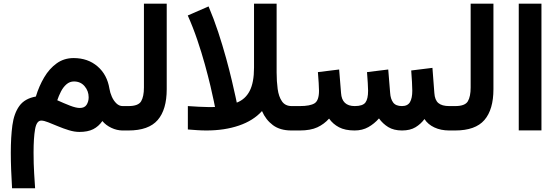

<svg xmlns="http://www.w3.org/2000/svg" viewBox="-20 -702 3001 1033"><path d="M568.8 -224.6Q572.3 -203.1 581.8 -181.6Q591.3 -160.2 606.2 -145.8Q621.1 -131.3 640.1 -131.3H653.3V0H640.1Q608.9 0 579.1 -14.2Q549.3 -28.3 530.8 -50.8Q510.3 -21.5 481.2 -6.8Q452.1 7.8 407.2 7.8Q380.4 7.8 350.3 -1.5Q320.3 -10.7 291.7 -22.7Q263.2 -34.7 239.7 -43.9Q216.3 -53.2 202.1 -53.2Q176.8 -53.2 168.7 -6.6Q160.6 40 160.6 118.7Q160.6 179.2 163.8 231.7Q167 284.2 168.9 311H44.9Q42 259.8 40 212.2Q38.1 164.6 38.1 119.6Q38.1 36.1 46.6 -27.8Q55.2 -91.8 84 -131.8Q112.8 -171.9 172.9 -182.6Q189.9 -238.8 217.8 -285.9Q245.6 -333 285.2 -361.3Q324.7 -389.6 376 -389.6Q452.6 -389.6 504.6 -345Q556.6 -300.3 568.8 -224.6ZM457 -178.7Q457 -212.4 435.3 -238Q413.6 -263.7 377.9 -263.7Q355 -263.7 337.4 -248.3Q319.8 -232.9 307.9 -209.5Q295.9 -186 288.1 -162.6Q324.7 -146 356.9 -133.5Q389.2 -121.1 409.2 -121.1Q435.1 -121.1 446 -138.4Q457 -155.8 457 -178.7Z M633.8 -131.3H671.4Q724.1 -131.3 739.3 -157Q754.4 -182.6 754.4 -231.4V-682.1H877V-222.2Q877 -112.3 828.4 -56.2Q779.8 0 670.9 0H633.8Z M1253.9 -149.9Q1299.8 -167.5 1323.2 -212.6Q1346.7 -257.8 1346.7 -337.9V-682.1H1468.3V-312Q1468.3 -264.6 1473.9 -223.4Q1479.5 -182.1 1497.1 -156.7Q1514.6 -131.3 1549.3 -131.3H1567.4V0H1547.9Q1486.8 0 1448.2 -28.8Q1409.7 -57.6 1389.6 -104.5Q1342.8 -52.7 1265.4 -26.4Q1188 0 1090.8 0Q1065.9 0 1041.3 -1.7Q1016.6 -3.4 990.7 -5.4V-131.3Q1021 -129.4 1049.8 -127.7Q1078.6 -126 1100.6 -126Q1111.8 -126 1120.6 -126Q1129.4 -126 1136.7 -126.5Q1136.7 -126.5 1130.6 -157Q1124.5 -187.5 1112.3 -239Q1100.1 -290.5 1082.5 -354.5Q1064.9 -418.5 1041.7 -486.8Q1018.6 -555.2 990.2 -618.7L1102.1 -667.5Q1130.4 -601.1 1154.1 -529.1Q1177.7 -457 1196.3 -389.6Q1214.8 -322.3 1227.5 -268.1Q1240.2 -213.9 1247.1 -181.9Q1253.9 -149.9 1253.9 -149.9Z M2143.1 0Q2098.6 0 2068.8 -18.3Q2039.1 -36.6 2019 -64.9Q1993.7 -36.1 1961.7 -18.1Q1929.7 0 1887.7 0Q1836.9 0 1804 -17.3Q1771 -34.7 1750.5 -64Q1724.1 -34.2 1687.5 -17.1Q1650.9 0 1592.3 0H1547.4V-131.3H1593.3Q1648.4 -131.3 1672.4 -146.2Q1696.3 -161.1 1696.3 -213.9Q1696.3 -225.1 1694.6 -255.6Q1692.9 -286.1 1690.4 -314L1804.7 -328.1L1814.9 -201.7Q1819.3 -131.3 1888.7 -131.3Q1931.6 -131.3 1946 -150.4Q1960.4 -169.4 1960.4 -213.9Q1960.4 -224.6 1958.7 -255.4Q1957 -286.1 1954.6 -314L2068.8 -328.1L2079.1 -201.7Q2081.1 -169.9 2095.2 -150.6Q2109.4 -131.3 2142.6 -131.3Q2173.3 -131.3 2185.8 -152.6Q2198.2 -173.8 2198.2 -213.9Q2198.2 -231.4 2196.5 -262Q2194.8 -292.5 2192.4 -322.8L2306.6 -336.9L2316.9 -201.7Q2319.3 -163.6 2338.6 -147.5Q2357.9 -131.3 2396.5 -131.3H2411.1V0H2397.5Q2351.6 0 2316.9 -16.4Q2282.2 -32.7 2263.7 -61.5Q2244.1 -34.7 2215.3 -17.3Q2186.5 0 2143.1 0Z M2391.6 -131.3H2429.2Q2481.9 -131.3 2497.1 -157Q2512.2 -182.6 2512.2 -231.4V-682.1H2634.8V-222.2Q2634.8 -112.3 2586.2 -56.2Q2537.6 0 2428.7 0H2391.6Z M2893.1 -682.1V-0.5H2771V-682.1Z"/></svg>

Font: Vazirmatn FD NL
Style: Bold
Weight: 700
Designer: Saber Rastikerdar
Foundry: Saber Rastikerdar
Version: Version 33.003